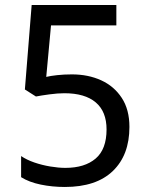

<svg xmlns="http://www.w3.org/2000/svg" viewBox="-20 -734 591 764"><path d="M238 10Q188 10 142 0.5Q96 -9 64 -29V-113Q86 -98 116.5 -87.5Q147 -77 180 -71.5Q213 -66 240 -66Q317 -66 360.5 -103Q404 -140 404 -219Q404 -290 361 -326.5Q318 -363 236 -363Q210 -363 176.5 -358.5Q143 -354 123 -350L79 -378L106 -714H443V-633H183L164 -428Q180 -432 207.5 -435Q235 -438 266 -438Q331 -438 382.5 -414.5Q434 -391 464.5 -344.5Q495 -298 495 -229Q495 -117 429 -53.5Q363 10 238 10Z"/></svg>

Font: lkannada25
Style: Book
Weight: 400
Designer: Jelle Bosma - Monotype Design Team
Foundry: Monotype Imaging Inc.
Version: Version 2.003